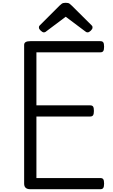

<svg xmlns="http://www.w3.org/2000/svg" viewBox="-20 -1356 813 1376"><path d="M197 0Q175 0 164 -10Q153 -20 153 -40V-1034Q153 -1048 164 -1054.5Q175 -1061 197 -1061H699Q714 -1061 720 -1052.5Q726 -1044 726 -1021Q726 -999 720 -990Q714 -981 699 -981H241V-601H626Q641 -601 647 -592.5Q653 -584 653 -561Q653 -539 647 -530Q641 -521 626 -521H241V-80H699Q714 -80 720 -71.5Q726 -63 726 -40Q726 -18 720 -9Q714 0 699 0ZM294 -1124Q285 -1124 272 -1136Q259 -1148 259 -1158Q259 -1161 259.5 -1165Q260 -1169 265 -1174L407 -1316Q414 -1323 423 -1329.5Q432 -1336 451 -1336Q470 -1336 478.5 -1329.5Q487 -1323 494 -1316L637 -1174Q642 -1169 642.5 -1165Q643 -1161 643 -1158Q643 -1148 630.5 -1136Q618 -1124 608 -1124Q601 -1124 596 -1127.5Q591 -1131 583 -1137L451 -1236L319 -1137Q312 -1131 306.5 -1127.5Q301 -1124 294 -1124Z"/></svg>

Font: Playwrite AR
Style: Regular
Weight: 400
Designer: Veronika Burian, José Scaglione
Foundry: TypeTogether
Version: Version 1.002